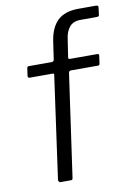

<svg xmlns="http://www.w3.org/2000/svg" viewBox="-84 -796 588 850"><g transform="rotate(-10 209.5 -371.0)"><path d="M377 -530Q381 -530 383 -527.5Q385 -525 384 -521L379 -486Q378 -479 371 -479H248Q241 -479 239 -469L174 -11Q173 -4 171.5 -2Q170 0 164 0H118Q114 0 111 -4Q108 -8 109 -13L173 -472Q175 -479 168 -479H63Q59 -479 57.5 -482Q56 -485 56 -489L61 -523Q62 -527 63.5 -528.5Q65 -530 69 -530H172Q176 -530 179.5 -533Q183 -536 183 -541L194 -617Q203 -680 235.5 -711Q268 -742 330 -742H409Q413 -742 416.5 -739.5Q420 -737 418 -731L414 -699Q413 -692 404 -692H331Q297 -692 280 -671.5Q263 -651 259 -616L247 -537Q246 -530 254 -530H377Z"/></g></svg>

Font: Libre Franklin Light
Style: Italic
Weight: 300
Italic angle: -8°
Designer: Pablo Impallari, Rodrigo Fuenzalida, Nhung Nguyen
Foundry: Impallari Type
Version: Version 3.000